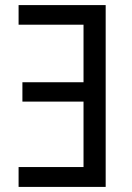

<svg xmlns="http://www.w3.org/2000/svg" viewBox="-20 -734 519 754"><path d="M53 -714V-637H308V-411H68V-335H308V-78H53V0H395V-714Z"/></svg>

Font: Noto Sans UI SemiCondensed
Style: Regular
Weight: 400
Width: 4
Designer: Monotype Design Team
Foundry: Monotype Imaging Inc.
Version: 1.001